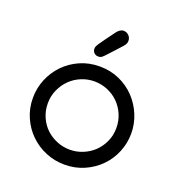

<svg xmlns="http://www.w3.org/2000/svg" viewBox="-115 -709 756 811"><g transform="rotate(20 262.5 -303.5)"><path d="M214 -499Q214 -504 216 -509Q218 -514 224 -523Q230 -532 241.5 -548Q253 -564 273 -591Q288 -612 305 -612Q318 -612 328 -602.5Q338 -593 338 -578Q338 -572 335.5 -566Q333 -560 325.5 -551.5Q318 -543 305 -529Q292 -515 271 -492Q263 -483 256.5 -478Q250 -473 241 -473H240Q229 -473 221.5 -480.5Q214 -488 214 -499ZM41 -215Q41 -259 57.5 -299Q74 -339 103.5 -369.5Q133 -400 173.5 -418Q214 -436 262 -436Q310 -436 350.5 -418Q391 -400 420.5 -369Q450 -338 466.5 -298Q483 -258 483 -215Q483 -171 466.5 -131Q450 -91 420.5 -61Q391 -31 350.5 -13Q310 5 262 5Q218 5 178 -11.5Q138 -28 107.5 -57.5Q77 -87 59 -127.5Q41 -168 41 -215ZM108 -215Q108 -182 120.5 -153.5Q133 -125 154 -105Q175 -85 203 -73.5Q231 -62 262 -62Q292 -62 320 -73.5Q348 -85 369 -105Q390 -125 403 -153.5Q416 -182 416 -215Q416 -248 403.5 -276.5Q391 -305 370 -325.5Q349 -346 321 -357.5Q293 -369 262 -369Q232 -369 204 -357.5Q176 -346 155 -325.5Q134 -305 121 -276.5Q108 -248 108 -215Z"/></g></svg>

Font: CMU Typewriter Custom
Style: Regular
Weight: 500
Monospace: yes
Version: Version 0.7.0